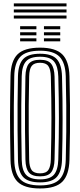

<svg xmlns="http://www.w3.org/2000/svg" viewBox="-20 -1085 465 1114"><path d="M212.5 8.5Q121.2 8.5 82 -30.4Q42.8 -69.2 41 -156.8Q39.5 -228.2 38.9 -288.6Q38.2 -349 38.2 -405.1Q38.2 -461.2 39 -519.1Q39.8 -577 41 -643.5Q42.8 -731.2 82 -769.9Q121.2 -808.5 212.5 -808.5Q302 -808.5 341.2 -769.8Q380.5 -731 383 -643.5Q385.5 -552.8 386.1 -474.4Q386.8 -396 386 -319.2Q385.2 -242.5 383 -156.8Q380.5 -69.8 341.6 -30.6Q302.8 8.5 212.5 8.5ZM212.5 -9.2Q291.5 -9.2 325.4 -44.2Q359.2 -79.2 361.5 -157.5Q363.8 -243.2 364.5 -319.4Q365.2 -395.5 364.5 -473.4Q363.8 -551.2 361.5 -642.8Q359.2 -721.5 325.1 -756.1Q291 -790.8 212.5 -790.8Q131.5 -790.8 97.9 -755.6Q64.2 -720.5 62.8 -643Q60.8 -548 60.2 -471Q59.8 -394 60.4 -319.5Q61 -245 62.8 -157.2Q64.2 -79.5 97.9 -44.4Q131.5 -9.2 212.5 -9.2ZM212.5 -26.8Q143.8 -26.8 114.8 -57.4Q85.8 -88 84.2 -157.8Q82.5 -253 81.9 -329.9Q81.2 -406.8 81.9 -481Q82.5 -555.2 84.2 -642.5Q85.8 -712.2 114.9 -742.8Q144 -773.2 212.5 -773.2Q280.8 -773.2 309.2 -742.1Q337.8 -711 339.8 -642.2Q341.8 -570.2 342.5 -509.8Q343.2 -449.2 343.2 -393.5Q343.2 -337.8 342.4 -280.6Q341.5 -223.5 339.8 -158.2Q337.8 -90 309.6 -58.4Q281.5 -26.8 212.5 -26.8ZM212.5 -44.2Q269.5 -44.2 293 -71.5Q316.5 -98.8 318.2 -158.8Q320 -228.8 320.9 -287.5Q321.8 -346.2 321.8 -401.4Q321.8 -456.5 320.9 -514.6Q320 -572.8 318.2 -641.2Q316.5 -699.8 293.8 -727.8Q271 -755.8 212.5 -755.8Q154.5 -755.8 130.9 -728.9Q107.2 -702 106 -642.2Q104 -550.2 103.5 -474Q103 -397.8 103.6 -322.5Q104.2 -247.2 106 -158.2Q107.2 -96.5 131.6 -70.4Q156 -44.2 212.5 -44.2ZM212.5 -61.8Q166.2 -61.8 147.5 -84.5Q128.8 -107.2 127.5 -158.5Q125.8 -253.8 125.1 -330.4Q124.5 -407 125.1 -481Q125.8 -555 127.5 -641.8Q128.8 -692.8 147.4 -715.5Q166 -738.2 212.5 -738.2Q259.2 -738.2 277.2 -714.4Q295.2 -690.5 296.5 -640.8Q298.2 -569.2 299.1 -510.4Q300 -451.5 300 -397Q300 -342.5 299.1 -285.1Q298.2 -227.8 296.5 -159.5Q295.2 -109 277 -85.4Q258.8 -61.8 212.5 -61.8ZM212.5 -79.2Q247.5 -79.2 260.6 -98.9Q273.8 -118.5 275 -160Q276.8 -230.5 277.6 -288.6Q278.5 -346.8 278.5 -400.9Q278.5 -455 277.6 -512.8Q276.8 -570.5 275 -640Q273.8 -683.2 260.1 -702Q246.5 -720.8 212.5 -720.8Q178.5 -720.8 164.2 -702.8Q150 -684.8 149.2 -641.2Q147.2 -549.2 146.6 -473.2Q146 -397.2 146.8 -322.5Q147.5 -247.8 149.2 -159Q150 -117.2 163.6 -98.2Q177.2 -79.2 212.5 -79.2ZM235 -915.2V-932.8H329.5V-915.2ZM96.8 -915.2V-932.8H191.2V-915.2ZM96.8 -880V-897.8H191.2V-880ZM235 -880V-897.8H329.5V-880ZM96.8 -845V-862.5H191.2V-845ZM235 -845V-862.5H329.5V-845ZM366 -1047.8H60.2V-1065.2H366ZM366 -1012.5H60.2V-1030.2H366ZM366 -977.5H60.2V-995H366Z"/></svg>

Font: Big Shoulders Inline Display
Style: Bold
Weight: 700
Designer: Patric King
Foundry: XO Type Co
Version: Version 1.000